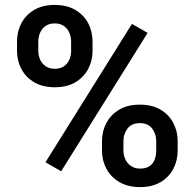

<svg xmlns="http://www.w3.org/2000/svg" viewBox="-20 -741 776 771"><path d="M225.6 -53.2 162.6 -89.4 509.8 -645 572.8 -608.9ZM542.5 10.3Q493.7 10.3 459.5 -9.8Q425.3 -29.8 407.5 -63Q389.6 -96.2 389.6 -136.2V-174.3Q389.6 -214.4 407.5 -247.6Q425.3 -280.8 459 -300.8Q492.7 -320.8 541.5 -320.8Q590.8 -320.8 624.5 -300.8Q658.2 -280.8 675.8 -247.6Q693.4 -214.4 693.4 -174.3V-136.2Q693.4 -96.2 676 -63Q658.7 -29.8 625 -9.8Q591.3 10.3 542.5 10.3ZM542.5 -64Q566.9 -64 581.1 -74.2Q595.2 -84.5 601.3 -100.8Q607.4 -117.2 607.4 -136.2V-174.3Q607.4 -202.6 591.1 -224.6Q574.7 -246.6 541.5 -246.6Q508.3 -246.6 491.9 -224.6Q475.6 -202.6 475.6 -174.3V-136.2Q475.6 -117.7 483.4 -101.1Q491.2 -84.5 506.3 -74.2Q521.5 -64 542.5 -64ZM200.2 -390.6Q151.4 -390.6 117.4 -410.6Q83.5 -430.7 65.9 -463.9Q48.3 -497.1 48.3 -536.6V-574.2Q48.3 -614.7 65.9 -647.9Q83.5 -681.2 117.2 -701.2Q150.9 -721.2 199.2 -721.2Q248.5 -721.2 282.5 -701.2Q316.4 -681.2 334 -647.9Q351.6 -614.7 351.6 -574.2V-536.6Q351.6 -497.1 334 -463.9Q316.4 -430.7 282.7 -410.6Q249 -390.6 200.2 -390.6ZM200.2 -464.8Q222.7 -464.8 237.1 -475.1Q251.5 -485.4 258.5 -501.7Q265.6 -518.1 265.6 -536.6V-574.2Q265.6 -593.3 258.3 -609.9Q251 -626.5 236.3 -636.7Q221.7 -647 199.2 -647Q177.7 -647 163.1 -636.7Q148.4 -626.5 141.1 -609.9Q133.8 -593.3 133.8 -574.2V-536.6Q133.8 -518.1 141.1 -501.7Q148.4 -485.4 163.3 -475.1Q178.2 -464.8 200.2 -464.8Z"/></svg>

Font: Heebo SemiBold
Style: Regular
Weight: 600
Designer: Oded Ezer
Foundry: Ezer Type House
Version: Version 3.100